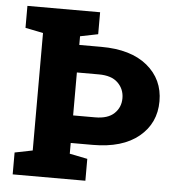

<svg xmlns="http://www.w3.org/2000/svg" viewBox="-51 -759 735 807"><g transform="rotate(5 316.0 -355.5)"><path d="M32.2 0V-92.3L107.4 -107.4V-603L32.2 -618.2V-710.9H338.9V-618.2L263.7 -603V-566.4H356.4Q481.4 -566.4 550.8 -509.3Q620.1 -452.1 620.1 -359.9Q620.1 -267.1 550.8 -210Q481.4 -152.8 356.4 -152.8H263.7V-107.4L338.9 -92.3V0ZM263.7 -269H356.4Q410.2 -269 437 -294.7Q463.9 -320.3 463.9 -358.9Q463.9 -397.5 437 -423.8Q410.2 -450.2 356.4 -450.2H263.7Z"/></g></svg>

Font: Roboto Slab ExtraBold
Style: Regular
Weight: 800
Designer: Google
Version: Version 2.001; ttfautohint (v1.8.3)